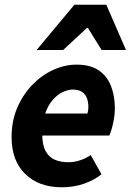

<svg xmlns="http://www.w3.org/2000/svg" viewBox="-20 -782 554 814"><path d="M241.6 12Q144.7 12 86.9 -44.5Q29.1 -100.9 29.1 -200.5Q29.1 -269.5 53.4 -325.8Q77.8 -382 117.7 -423Q157.6 -464 206.5 -486Q255.4 -508 304.5 -508Q364.2 -508 399.8 -482.9Q435.4 -457.8 451.2 -415.7Q467 -373.6 467 -322Q467 -298.3 462.8 -275.7Q458.7 -253.2 453.4 -235Q448 -216.9 443.6 -207.3H130.6L141.3 -300.7H350.6Q353 -308.4 353.8 -314.6Q354.6 -320.8 354.6 -329.1Q354.6 -349.2 348.5 -365.8Q342.4 -382.4 327.7 -392.3Q313 -402.3 288 -402.3Q269.4 -402.3 247 -392.1Q224.6 -381.9 204.7 -359.8Q184.7 -337.6 171.9 -301.9Q159 -266.2 159 -215.1Q159 -167.5 173.5 -141.2Q188 -114.9 213.1 -104.5Q238.2 -94.2 270.3 -94.2Q294.8 -94.2 320.6 -102.8Q346.3 -111.5 364.5 -124.8L410.3 -43.1Q379.8 -18.6 336.5 -3.3Q293.3 12 241.6 12ZM135.3 -570 295.3 -761.9H430.6L514.2 -570H410.7L352.7 -663.6H348.7L247.7 -570Z"/></svg>

Font: Source Sans 3
Style: Italic
Weight: 200
Italic angle: -11°
Designer: Paul D. Hunt
Foundry: Adobe
Version: Version 3.046;hotconv 1.0.118;makeotfexe 2.5.65603